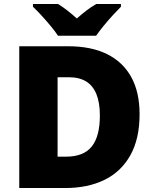

<svg xmlns="http://www.w3.org/2000/svg" viewBox="-20 -947 774 967"><path d="M683 -372Q683 -248 636.5 -165Q590 -82 506 -41Q422 0 308 0H77V-714H324Q439 -714 519 -674.5Q599 -635 641 -559Q683 -483 683 -372ZM483 -365Q483 -430 465.5 -473Q448 -516 413.5 -537Q379 -558 326 -558H270V-158H313Q401 -158 442 -209Q483 -260 483 -365ZM272 -767Q257 -790 234.5 -817Q212 -844 188.5 -869.5Q165 -895 146 -913V-927H272Q298 -911 319.5 -894Q341 -877 367 -854Q393 -877 416 -894.5Q439 -912 465 -927H589V-913Q572 -896 548.5 -870.5Q525 -845 502.5 -817.5Q480 -790 464 -767Z"/></svg>

Font: Noto Sans Hebrew Black
Style: Regular
Weight: 900
Designer: Monotype Design Team
Foundry: Monotype Imaging Inc.
Version: Version 2.003